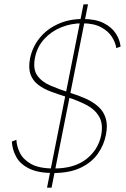

<svg xmlns="http://www.w3.org/2000/svg" viewBox="-20 -795 584 890"><path d="M367 -775H388L219 75H198ZM56 -147Q57 -118 72 -87Q87 -56 124 -35Q161 -14 230 -14Q324 -14 379.5 -57Q435 -100 449 -168Q459 -221 439.5 -254.5Q420 -288 380.5 -308.5Q341 -329 291 -345Q252 -357 217 -370Q182 -383 157 -402Q132 -421 121.5 -450Q111 -479 119 -523Q130 -577 163.5 -618.5Q197 -660 248.5 -683.5Q300 -707 364 -707Q423 -707 460.5 -688Q498 -669 517 -639.5Q536 -610 539 -579L519 -572Q516 -596 499.5 -623Q483 -650 449 -668.5Q415 -687 361 -687Q310 -687 264 -668.5Q218 -650 185 -614Q152 -578 142 -527Q132 -475 152.5 -445.5Q173 -416 213.5 -398.5Q254 -381 304 -365Q344 -353 378 -337.5Q412 -322 436 -300.5Q460 -279 470 -247Q480 -215 471 -170Q462 -123 433.5 -82.5Q405 -42 354 -17.5Q303 7 227 7Q158 7 116.5 -13Q75 -33 56 -66.5Q37 -100 35 -139Z"/></svg>

Font: Albert Sans Thin
Style: Italic
Weight: 250
Italic angle: -11.25°
Designer: Andreas Rasmussen
Foundry: a.Foundry
Version: Version 1.025